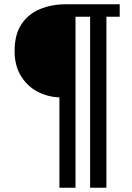

<svg xmlns="http://www.w3.org/2000/svg" viewBox="-20 -706 617 895"><path d="M257 169V-252Q202 -254 154.5 -279Q107 -304 77.5 -352Q48 -400 48 -468Q48 -545 80 -593Q112 -641 166 -663.5Q220 -686 286 -686H538V-628H476V169H400V-628H332V169Z"/></svg>

Font: Archivo SemiBold Medium
Style: Regular
Weight: 500
Version: Version 2.001